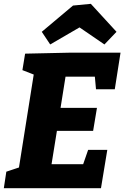

<svg xmlns="http://www.w3.org/2000/svg" viewBox="-26 -982 649 1002"><path d="M475 -516 469 -582H316L290 -419H480L460 -299H271L243 -125H408L434 -200H534L501 0H-6L7 -86L73 -108L150 -593L91 -616L105 -702L333 -707H603L573 -516ZM448 -962 582 -816 519 -750 389 -839 236 -750 192 -816 355 -953Z"/></svg>

Font: Bitter Pro ExtraBold
Style: Italic
Weight: 800
Italic angle: -9°
Designer: Sol Matas, and Bitter project Authors
Foundry: Sol Matas
Version: Version 1.010